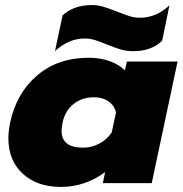

<svg xmlns="http://www.w3.org/2000/svg" viewBox="-20 -723 721 758"><path d="M227 -662Q271 -703 343 -703Q365 -703 386 -697Q407 -691 440 -678Q470 -666 490.5 -659.5Q511 -653 533 -653Q597 -653 649 -702L620 -562Q578 -521 505 -521Q480 -521 457.5 -527.5Q435 -534 403 -547Q374 -559 354.5 -565Q335 -571 314 -571Q251 -571 197 -521ZM13 -178Q13 -202 20 -239Q45 -356 127 -425.5Q209 -495 330 -495Q376 -495 413.5 -481.5Q451 -468 473 -445L481 -480H681L579 0H386L395 -44Q359 -16 314 -0.5Q269 15 221 15Q127 15 70 -37Q13 -89 13 -178ZM421 -200 438 -279Q431 -307 408 -323Q385 -339 351 -339Q304 -339 270.5 -312.5Q237 -286 227 -239Q223 -217 223 -207Q223 -140 308 -140Q342 -140 372 -156Q402 -172 421 -200Z"/></svg>

Font: Prompt ExtraBold
Style: Italic
Weight: 800
Italic angle: -12°
Designer: Katatrad Team
Foundry: CadsonDemak
Version: Version 1.001